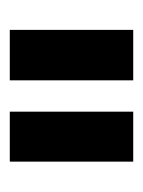

<svg xmlns="http://www.w3.org/2000/svg" viewBox="30 -751 292 392"><g transform="rotate(-90 176.0 -555.0)"><path d="M311 -429H208V-681H311ZM144 -429H42V-681H144Z"/></g></svg>

Font: Hind Siliguri SemiBold
Style: Regular
Weight: 600
Designer: Jyotish Sonowal
Foundry: Indian Type Foundry
Version: Version 1.001;PS 1.0;hotconv 1.0.86;makeotf.lib2.5.63406; tt